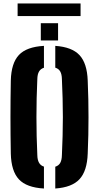

<svg xmlns="http://www.w3.org/2000/svg" viewBox="-20 -1072 568 1101"><path d="M232 9Q132.5 3.5 88.5 -43.5Q44.5 -90.5 42 -191Q41 -247.5 40.5 -299Q40 -350.5 40 -400.5Q40 -450.5 40.5 -502.2Q41 -554 42 -610Q44.5 -710 88.5 -756.8Q132.5 -803.5 232 -809V-683.5Q213 -677.5 203.8 -661.8Q194.5 -646 194 -618Q191.5 -563.5 190.2 -509Q189 -454.5 189 -400.5Q189 -346.5 190.2 -292.2Q191.5 -238 194 -183Q194.5 -155 203.8 -138.8Q213 -122.5 232 -116.5ZM297 9V-116Q316.5 -122 325.5 -138.2Q334.5 -154.5 335 -183Q337.5 -238 339 -292.2Q340.5 -346.5 340.5 -400.5Q340.5 -454.5 339 -509Q337.5 -563.5 335 -618Q334.5 -646 325.5 -662Q316.5 -678 297 -684V-809Q392.5 -802.5 436 -755.8Q479.5 -709 483 -610Q485.5 -553.5 486.5 -501.8Q487.5 -450 487.5 -399.8Q487.5 -349.5 486.5 -298.2Q485.5 -247 483 -191Q479.5 -91.5 436 -44.5Q392.5 2.5 297 9ZM214 -840V-939H313V-840ZM81 -1052H442V-980H81Z"/></svg>

Font: Big Shoulders Stencil Text Thin Black
Style: Regular
Weight: 900
Version: Version 2.001